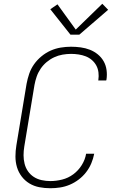

<svg xmlns="http://www.w3.org/2000/svg" viewBox="-20 -991 640 1019"><path d="M247 8Q217 8 188.5 2.5Q160 -3 136 -17.5Q112 -32 95 -54.5Q78 -77 70 -104Q62 -131 62 -160.5Q62 -190 67 -220L121 -546Q126 -573 135 -599.5Q144 -626 160.5 -649.5Q177 -673 200 -692Q223 -711 249 -722.5Q275 -734 302.5 -738.5Q330 -743 357 -743Q383 -743 408.5 -739.5Q434 -736 457 -727Q480 -718 499 -702.5Q518 -687 530 -666Q542 -645 545.5 -619.5Q549 -594 545 -568Q544 -567 544 -566Q544 -565 544 -564H501Q502 -565 502 -565.5Q502 -566 502 -567Q505 -587 502.5 -607Q500 -627 491 -643.5Q482 -660 467.5 -672.5Q453 -685 435 -692Q417 -699 397 -702Q377 -705 357 -705Q335 -705 312 -701Q289 -697 267.5 -687Q246 -677 227.5 -661.5Q209 -646 195.5 -626Q182 -606 174.5 -584Q167 -562 163 -540L109 -214Q105 -190 105 -167Q105 -144 110.5 -122Q116 -100 128.5 -82Q141 -64 159.5 -52Q178 -40 201 -35Q224 -30 247 -30Q278 -30 310 -38Q342 -46 369 -66Q396 -86 414 -115Q432 -144 437 -175H480Q475 -149 464.5 -124Q454 -99 437 -77Q420 -55 397.5 -38Q375 -21 350 -10.5Q325 0 299 4Q273 8 247 8ZM354 -807 247 -942 285 -968 382 -834 523 -971 554 -939 401 -807Z"/></svg>

Font: Iosevka SS04 XLt Ex Obl
Style: Regular
Weight: 200
Width: 7
Italic angle: -9°
Monospace: yes
Designer: Belleve Invis
Foundry: Belleve Invis
Version: Version 19.0.0; ttfautohint (v1.8.4)